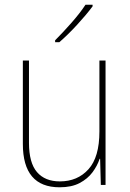

<svg xmlns="http://www.w3.org/2000/svg" viewBox="-20 -785 553 815"><path d="M428 -528V0H408L405 -111H403Q393 -81 372.5 -53.5Q352 -26 318 -8Q284 10 233 10Q77 10 77 -174V-528H103V-179Q103 -94 137 -54.5Q171 -15 234 -15Q309 -15 355.5 -66.5Q402 -118 402 -227V-528ZM373 -758Q347 -723 307.5 -680Q268 -637 232 -606H214V-614Q248 -648 284 -689Q320 -730 343 -765H373Z"/></svg>

Font: Noto Sans Myanmar SemiCondensed Thin
Style: Regular
Weight: 100
Width: 4
Designer: Monotype Design Team
Foundry: Monotype Imaging Inc.
Version: Version 2.107; ttfautohint (v1.8.4.7-5d5b)